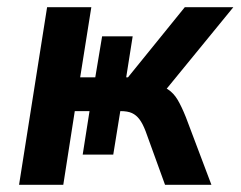

<svg xmlns="http://www.w3.org/2000/svg" viewBox="-20 -514 669 534"><path d="M33 0 111 -494H234L203 -299H245L264 -413H349L331 -299H336L494 -494H629L427 -247L404 -280Q431 -276 447 -265.5Q463 -255 474 -236.5Q485 -218 497 -188L568 0H439L385 -149Q377 -170 368 -182Q359 -194 347 -199.5Q335 -205 315 -205H301L317 -220L295 -84H210L229 -205H188L156 0Z"/></svg>

Font: Nunito Sans 10pt SemiCondensed
Style: Bold Italic
Weight: 700
Width: 4
Italic angle: -9°
Designer: Vernon Adams
Foundry: Vernon Adams
Version: Version 3.101;gftools[0.9.27]